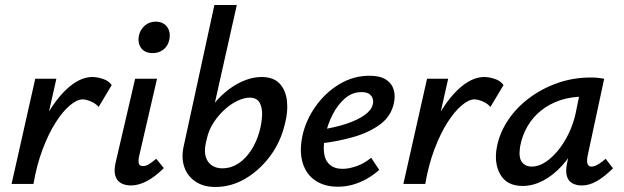

<svg xmlns="http://www.w3.org/2000/svg" viewBox="-20 -731 2479 763"><path d="M68 0Q96 -131 141.5 -226Q187 -321 241 -373Q295 -425 347 -425Q366 -425 389 -417.5Q412 -410 424 -393L372 -306Q360 -320 341 -328Q322 -336 308 -336Q286 -336 257.5 -312Q229 -288 201 -244Q173 -200 149.5 -138Q126 -76 113 0ZM26 0 120 -418H204L110 0Z M500 6Q477 6 460.5 -3.5Q444 -13 438 -33.5Q432 -54 440 -87L517 -418H604L533 -111Q529 -93 531.5 -82Q534 -71 548 -71Q559 -71 571 -78Q583 -85 601 -100L631 -63Q597 -29 564 -11.5Q531 6 500 6ZM586 -520Q566 -520 552.5 -529Q539 -538 533.5 -554Q528 -570 532 -589Q537 -613 555 -629Q573 -645 599 -645Q619 -645 632.5 -635.5Q646 -626 651.5 -610Q657 -594 653 -574Q648 -549 630 -534.5Q612 -520 586 -520Z M836 12Q788 12 756 -10Q724 -32 712 -68.5Q700 -105 710 -150L832 -711H921L834 -323Q860 -354 891 -377Q922 -400 955 -412.5Q988 -425 1019 -425Q1067 -425 1091.5 -398.5Q1116 -372 1120.5 -329Q1125 -286 1112 -238Q1095 -166 1053 -110Q1011 -54 955 -21Q899 12 836 12ZM798 -163Q791 -131 797.5 -108.5Q804 -86 821.5 -74Q839 -62 864 -62Q897 -62 926 -80.5Q955 -99 977.5 -133Q1000 -167 1012 -212Q1020 -242 1021.5 -272Q1023 -302 1012 -322.5Q1001 -343 972 -343Q950 -343 923 -330Q896 -317 871.5 -294.5Q847 -272 828 -242.5Q809 -213 802 -180Z M1323 11Q1269 11 1232.5 -14Q1196 -39 1182.5 -85Q1169 -131 1182 -192Q1196 -255 1235 -309.5Q1274 -364 1329.5 -397Q1385 -430 1448 -430Q1490 -430 1513.5 -415Q1537 -400 1544.5 -374.5Q1552 -349 1545 -320Q1534 -269 1491 -237Q1448 -205 1386 -187Q1324 -169 1254 -161L1258 -216Q1314 -225 1357.5 -239.5Q1401 -254 1428.5 -273.5Q1456 -293 1461 -315Q1464 -324 1462 -335.5Q1460 -347 1449.5 -356Q1439 -365 1417 -365Q1380 -365 1351.5 -340.5Q1323 -316 1303 -278Q1283 -240 1274 -198Q1264 -157 1267.5 -125.5Q1271 -94 1290 -77Q1309 -60 1342 -60Q1366 -60 1396.5 -70.5Q1427 -81 1455 -104L1487 -56Q1464 -35 1437 -20Q1410 -5 1381.5 3Q1353 11 1323 11Z M1625 0Q1653 -131 1698.5 -226Q1744 -321 1798 -373Q1852 -425 1904 -425Q1923 -425 1946 -417.5Q1969 -410 1981 -393L1929 -306Q1917 -320 1898 -328Q1879 -336 1865 -336Q1843 -336 1814.5 -312Q1786 -288 1758 -244Q1730 -200 1706.5 -138Q1683 -76 1670 0ZM1583 0 1677 -418H1761L1667 0Z M2057 8Q1994 8 1968 -38Q1942 -84 1955 -149Q1966 -204 1999 -253.5Q2032 -303 2082.5 -341Q2133 -379 2195.5 -401Q2258 -423 2328 -423Q2346 -423 2358 -421.5Q2370 -420 2381 -418L2315 -111Q2307 -69 2331 -69Q2342 -69 2356.5 -77.5Q2371 -86 2387 -100L2416 -62Q2380 -27 2350.5 -10.5Q2321 6 2292 6Q2270 6 2254 -3Q2238 -12 2232.5 -32Q2227 -52 2234 -85L2269 -243L2317 -277Q2302 -215 2275 -162.5Q2248 -110 2212.5 -71.5Q2177 -33 2137 -12.5Q2097 8 2057 8ZM2093 -69Q2120 -69 2147 -86.5Q2174 -104 2198 -133.5Q2222 -163 2240 -200.5Q2258 -238 2267 -278L2288 -381L2335 -344Q2327 -346 2318 -346.5Q2309 -347 2300 -347Q2249 -347 2206 -332.5Q2163 -318 2130.5 -292Q2098 -266 2076.5 -229.5Q2055 -193 2047 -149Q2040 -105 2054 -87Q2068 -69 2093 -69Z"/></svg>

Font: Ysabeau SemiBold
Style: Italic
Weight: 600
Italic angle: -12°
Designer: Christian Thalmann (Catharsis Fonts)
Version: Version 2.002